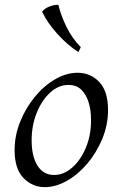

<svg xmlns="http://www.w3.org/2000/svg" viewBox="-20 -754 504 789"><path d="M164 15Q113 15 76.5 -22.5Q40 -60 40 -137Q40 -197 63 -254Q86 -311 123.5 -356.5Q161 -402 207 -428.5Q253 -455 299 -455Q352 -455 388 -417Q424 -379 424 -302Q424 -241 400.5 -184Q377 -127 339 -82Q301 -37 255 -11Q209 15 164 15ZM202 -35Q243 -35 278 -66.5Q313 -98 334 -150Q355 -202 354 -263Q354 -302 344 -334Q334 -366 314 -385.5Q294 -405 261 -405Q220 -405 185.5 -373Q151 -341 130.5 -289.5Q110 -238 110 -177Q110 -112 134 -73.5Q158 -35 202 -35ZM220 -734Q230 -691 253 -644Q276 -597 312 -560L302 -540Q257 -569 215.5 -615Q174 -661 153 -706Q164 -720 184 -727.5Q204 -735 220 -734Z"/></svg>

Font: Bona Nova
Style: Italic
Weight: 400
Italic angle: -4°
Designer: Mateusz Machalski
Foundry: Capitalics
Version: Version 4.001; ttfautohint (v1.8.3)